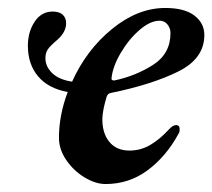

<svg xmlns="http://www.w3.org/2000/svg" viewBox="-20 -447 533 482"><path d="M237 -151Q236 -114 254 -91.5Q272 -69 305 -69Q333 -69 357 -83Q381 -97 404 -122Q414 -133 422 -133Q431 -133 431 -123Q431 -114 428 -111Q397 -54 350.5 -19.5Q304 15 245 15Q220 15 192.5 -1.5Q165 -18 146.5 -45Q128 -72 128 -101Q128 -158 150 -216Q101 -225 75.5 -255.5Q50 -286 50 -332Q50 -367 67 -392.5Q84 -418 112 -418Q129 -418 137.5 -410Q146 -402 146 -389Q146 -367 125 -348Q106 -332 100 -323Q94 -314 94 -301Q94 -280 111 -263.5Q128 -247 161 -242Q197 -322 261.5 -374.5Q326 -427 395 -427Q443 -427 468 -408Q493 -389 493 -359Q493 -300 427.5 -267.5Q362 -235 260 -214Q251 -213 248 -205Q238 -172 237 -151ZM260 -249Q260 -245 267 -245Q320 -256 364 -284Q408 -312 408 -364Q408 -376 400.5 -385.5Q393 -395 381 -395Q357 -395 330 -371.5Q303 -348 283 -314Q263 -280 260 -251Z"/></svg>

Font: EB Garamond SemiBold
Style: Italic
Weight: 600
Italic angle: -17.2°
Designer: Georg Duffner and Octavio Pardo
Foundry: Georg Duffner
Version: Version 1.000